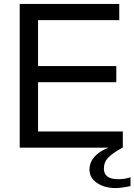

<svg xmlns="http://www.w3.org/2000/svg" viewBox="-20 -749 682 974"><path d="M566 205Q510 205 472 179Q434 153 434 111Q434 75 459.5 46Q485 17 531 0H80V-729H585V-647H173V-414H570V-332H173V-82H603V0H601Q546 31 526.5 53Q507 75 507 106Q507 160 579 160Q616 160 642 150V195Q594 205 566 205Z"/></svg>

Font: ColatingCofangSans
Style: Regular
Weight: 400
Foundry: GNU
Version: Version 412.227;June 27, 2022;FontCreator 11.0.0.2412 32-bit